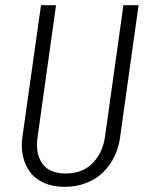

<svg xmlns="http://www.w3.org/2000/svg" viewBox="-20 -705 570 736"><path d="M511.2 -685.1 439.9 -175.8Q434.6 -137.7 418.2 -104.2Q401.9 -70.8 375.7 -44.9Q349.6 -19 311.5 -3.9Q273.4 11.2 228 11.2Q182.1 11.2 147.5 -4.6Q112.8 -20.5 93.8 -47.4Q74.7 -74.2 67.6 -108.2Q60.5 -142.1 65.9 -180.2L137.2 -685.1H194.8L124 -179.2Q115.2 -117.2 141.8 -78.6Q168.5 -40 231.9 -40Q297.4 -40 336.2 -80.8Q375 -121.6 382.8 -183.1L453.1 -685.1Z"/></svg>

Font: Fira Sans Compressed Light
Style: Italic
Weight: 300
Width: 3
Italic angle: -8°
Designer: Carrois Corporate & Edenspiekermann AG
Foundry: Carrois Corporate GbR & Edenspiekermann AG
Version: Version 4.203;PS 004.203;hotconv 1.0.88;makeotf.lib2.5.64775